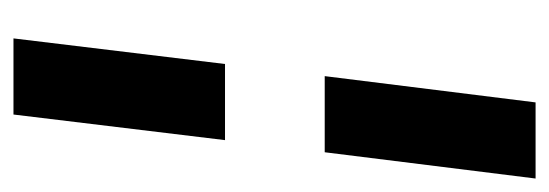

<svg xmlns="http://www.w3.org/2000/svg" viewBox="-285 -495 815 285"><g transform="rotate(90 122.5 -352.5)"><path d="M206 -427 245 -740H132L93 -427ZM75 -279 37 35H150L188 -279Z"/></g></svg>

Font: Bluebird
Style: NrwObl
Weight: 400
Designer: Jasper
Foundry: Cannot Into Space Fonts
Version: Version 0.98